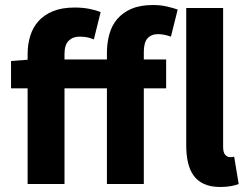

<svg xmlns="http://www.w3.org/2000/svg" viewBox="-20 -733 983 765"><path d="M406 0V-381H237V0H90V-381H24V-490L90 -495V-518Q90 -556 100.5 -590Q111 -624 133.5 -649Q156 -674 191.5 -688.5Q227 -703 278 -703Q310 -703 337 -697.5Q364 -692 381 -685L354 -576Q342 -581 329 -584Q316 -587 296 -587Q270 -587 253.5 -570.5Q237 -554 237 -519V-496H406V-522Q406 -561 415.5 -596Q425 -631 447 -657Q469 -683 504 -698Q539 -713 589 -713Q620 -713 645.5 -707Q671 -701 688 -695L661 -587Q633 -597 610 -597Q583 -597 568 -580.5Q553 -564 553 -526V-496H642V-381H553V0ZM857 12Q819 12 793 0Q767 -12 751.5 -33.5Q736 -55 729 -85.5Q722 -116 722 -154V-701H869V-148Q869 -125 877.5 -116Q886 -107 895 -107Q900 -107 903.5 -107Q907 -107 913 -109L931 0Q919 5 900.5 8.5Q882 12 857 12Z"/></svg>

Font: Font
Style: ¶
Weight: 700
Designer: Paul D. Hunt
Foundry: Adobe Systems Incorporated
Version: Version 3.000